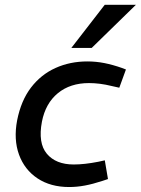

<svg xmlns="http://www.w3.org/2000/svg" viewBox="-20 -764 581 792"><path d="M265 7.5Q188.7 7.5 134.9 -28.1Q81.2 -63.7 58.4 -126.2Q35.7 -188.7 50.7 -267.8Q66.7 -348.8 107.7 -402.6Q148.8 -456.4 208.8 -483.5Q268.8 -510.6 340.3 -510.6Q376 -510.6 410.6 -503.8Q445.2 -496.9 482.9 -483.7L499.5 -477.4L472.1 -402.2L442.1 -408.9Q415.5 -415.5 392.1 -418.4Q368.7 -421.3 347.1 -421.3Q269.6 -421.3 218.7 -379.6Q167.8 -337.8 153 -262.3Q136.2 -173.9 173.3 -129.7Q210.5 -85.5 284.1 -85.5Q328.1 -85.5 385.3 -96.7L412.3 -102.6L425.4 -25.4L402.6 -17.8Q363 -4.8 330.2 1.3Q297.4 7.5 265 7.5ZM274.3 -566.3 412.1 -744.3H540.7L358.3 -566.3Z"/></svg>

Font: REM Medium
Style: Italic
Weight: 500
Italic angle: -11°
Designer: Octavio Pardo
Foundry: Ashler Design
Version: Version 1.005;gftools[0.9.28]